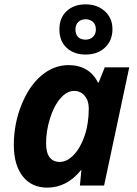

<svg xmlns="http://www.w3.org/2000/svg" viewBox="-20 -857 634 887"><path d="M255.9 -108.9C235.7 -108.9 220.1 -116 209.2 -130.4C198.3 -144.7 192.9 -166.2 192.9 -194.8C192.9 -232.6 198.8 -270.7 210.7 -309.1C222.6 -347.5 238.5 -378.4 258.5 -401.9C278.6 -425.3 299.6 -437 321.8 -437C342.3 -437 358.8 -429.4 371.3 -414.3C383.9 -399.2 390.1 -380 390.1 -356.9C390.1 -309.7 383.8 -267.5 371.1 -230.2C358.4 -193 341.6 -163.4 320.8 -141.6C300 -119.8 278.3 -108.9 255.9 -108.9ZM198.2 9.8C258.5 9.8 310.4 -17.1 354 -70.8H356L349.1 0H460.9L577.1 -545.9H463.9L436 -476.1H432.1C419.4 -502.1 401.6 -522 378.7 -535.6C355.7 -549.3 328.5 -556.2 296.9 -556.2C251.3 -556.2 209.5 -540.1 171.4 -508.1C133.3 -476 102.5 -430.7 79.1 -372.3C55.7 -313.9 43.9 -252.4 43.9 -188C43.9 -125.5 57.7 -76.9 85.2 -42.2C112.7 -7.6 150.4 9.8 198.2 9.8ZM422.9 -721.2C422.9 -706.5 418.4 -695 409.4 -686.5C400.5 -678.1 389.2 -673.8 375.5 -673.8C359.9 -673.8 348.1 -678.1 340.3 -686.5C332.5 -695 328.6 -706.5 328.6 -721.2C328.6 -735.8 333 -747.3 341.8 -755.6C350.6 -763.9 361.8 -768.1 375.5 -768.1C389.2 -768.1 400.5 -763.9 409.4 -755.6C418.4 -747.3 422.9 -735.8 422.9 -721.2ZM499.5 -722.2C499.5 -756.3 487.8 -784 464.4 -805.2C440.9 -826.3 411.3 -836.9 375.5 -836.9C339.4 -836.9 310.1 -826.5 287.8 -805.7C265.5 -784.8 254.4 -756.7 254.4 -721.2C254.4 -685.1 265.6 -656.7 288.1 -636C310.5 -615.3 339.7 -605 375.5 -605C412.6 -605 442.5 -615.8 465.3 -637.5C488.1 -659.1 499.5 -687.3 499.5 -722.2Z"/></svg>

Font: OpenSans
Style: Bold Italic
Weight: 700
Italic angle: -12°
Foundry: Ascender Corporation
Version: Version 1.10; ttfautohint (v1.2) -l 8 -r 50 -G 200 -x 14 -D 